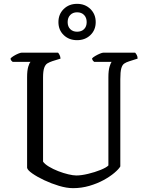

<svg xmlns="http://www.w3.org/2000/svg" viewBox="-20 -979 764 999"><path d="M360 0Q327 0 287 -12Q247 -24 210 -41.5Q173 -59 148 -76.5Q123 -94 121 -106V-577Q121 -612 127 -632Q133 -652 139 -657H46Q43 -659 39 -663.5Q35 -668 35 -675Q40 -681 51.5 -688Q63 -695 75 -700Q87 -705 93 -705H282Q286 -701 290 -693Q294 -685 295 -674L253 -661Q238 -656 227 -649.5Q216 -643 210 -626Q204 -609 204 -575V-138Q213 -125 234.5 -112Q256 -99 283 -88.5Q310 -78 335.5 -72Q361 -66 377 -66Q403 -66 438.5 -74.5Q474 -83 503.5 -95Q533 -107 544 -118V-577Q544 -612 550 -632Q556 -652 561 -657H470Q467 -659 463.5 -663.5Q460 -668 459 -675Q464 -681 476 -688Q488 -695 500 -700Q512 -705 518 -705H683Q687 -701 691.5 -693Q696 -685 696 -674L652 -660Q636 -655 626 -648Q616 -641 611 -623Q606 -605 606 -567V-113Q598 -99 575 -79.5Q552 -60 519 -42Q486 -24 445 -12Q404 0 360 0ZM381 -770Q339 -770 311.5 -796.5Q284 -823 284 -864Q284 -905 311.5 -932Q339 -959 381 -959Q423 -959 450.5 -932Q478 -905 478 -864Q478 -823 450.5 -796.5Q423 -770 381 -770ZM381 -814Q404 -814 417.5 -827.5Q431 -841 431 -864Q431 -887 417.5 -901Q404 -915 381 -915Q359 -915 345.5 -901Q332 -887 332 -864Q332 -841 345.5 -827.5Q359 -814 381 -814Z"/></svg>

Font: Texturina 72pt
Style: Regular
Weight: 400
Designer: Guillermo Torres Carreño
Foundry: Omnibus-Type
Version: Version 1.002; ttfautohint (v1.8.3)